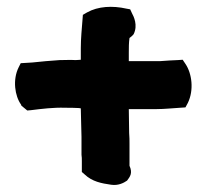

<svg xmlns="http://www.w3.org/2000/svg" viewBox="-20 -616 599 556"><path d="M34 -421C16 -385 23 -338 41 -313L42 -310L59 -296L70 -297C102 -301 135 -305 168 -304C168 -304 214 -304 214 -302C214 -283 216 -236 216 -220V-168C217 -162 217 -156 217 -148V-118L225 -111C247 -90 274 -85 302 -81C322 -78 338 -86 348 -93C356 -104 365 -114 355 -136V-201C355 -210 355 -218 354 -231C354 -246 353 -283 353 -300H432C458 -300 481 -303 502 -304L517 -305L524 -318C542 -355 536 -403 517 -431L509 -443L495 -442C479 -441 465 -441 444 -439H353V-464C353 -479 353 -492 355 -506C358 -508 364 -513 367 -517C380 -543 367 -569 362 -578L357 -589L346 -591C306 -600 264 -598 232 -580L220 -573L219 -560C217 -534 214 -505 214 -476V-443C211 -443 204 -442 199 -442C184 -443 168 -442 155 -442H153C126 -440 99 -438 73 -435L40 -433Z"/></svg>

Font: Hussar Pisanka
Style: Blk
Weight: 700
Designer: Robert Jablonski
Foundry: Cannot Into Space Fonts
Version: Version 1.070